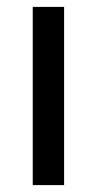

<svg xmlns="http://www.w3.org/2000/svg" viewBox="-20 -537 281 557"><path d="M75 0V-517H166V0Z"/></svg>

Font: Bricolage Grotesque 24pt
Style: Regular
Weight: 400
Designer: Mathieu Triay
Foundry: Atelier Triay
Version: Version 1.001;gftools[0.9.33.dev8+g029e19f]